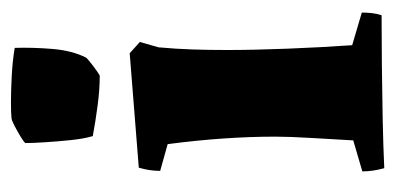

<svg xmlns="http://www.w3.org/2000/svg" viewBox="-210 -524 738 359"><g transform="rotate(-90 159.5 -344.0)"><path d="M25 5Q19 -17 19 -36L77 -53Q79 -88 81.5 -130.5Q84 -173 84 -199Q84 -246 80.5 -296.5Q77 -347 70 -400L20 -414Q20 -434 26 -454L240 -471L261 -452L251 -417Q248 -384 247 -353Q246 -322 246 -289Q246 -239 248.5 -175.5Q251 -112 255 -55L316 -37Q316 -28 315 -18.5Q314 -9 311 0Q269 0 219 0.5Q169 1 118.5 2Q68 3 25 5ZM85 -540Q80 -557 77.5 -581.5Q75 -606 73.5 -629.5Q72 -653 72 -666Q74 -669 84 -675Q94 -681 104.5 -686.5Q115 -692 119 -692Q127 -693 149 -693Q171 -693 198.5 -691.5Q226 -690 250 -686Q251 -652 248 -615.5Q245 -579 232 -553Q232 -552 224 -545.5Q216 -539 207.5 -533Q199 -527 198 -527Q172 -527 142 -531Q112 -535 85 -540Z"/></g></svg>

Font: Labrada ExtraBold
Style: Regular
Weight: 800
Designer: Mercedes Jáuregui
Foundry: Omnibus-Type Team
Version: Version 1.000; ttfautohint (v1.8.4.7-5d5b)